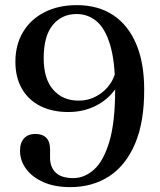

<svg xmlns="http://www.w3.org/2000/svg" viewBox="-20 -734 638 767"><path d="M260.5 13.5Q197.5 13.5 152.5 -6.8Q107.5 -27 83.8 -60Q60 -93 60 -131.5Q60 -164 76.2 -181.5Q92.5 -199 121 -199Q149.5 -199 164.8 -183.5Q180 -168 180 -138V-104Q180 -66 202.8 -44.2Q225.5 -22.5 273 -22.5Q317.5 -22.5 355.5 -56.5Q393.5 -90.5 416.8 -168Q440 -245.5 440 -375.5Q440 -489 419.8 -555.2Q399.5 -621.5 365 -649.8Q330.5 -678 286 -678Q226.5 -678 190.5 -633.8Q154.5 -589.5 154.5 -502Q154.5 -418.5 192.8 -375.2Q231 -332 294 -332Q333.5 -332 367.2 -350.8Q401 -369.5 422.2 -402.2Q443.5 -435 445 -475.5L470.5 -469Q469 -418 439.8 -376.8Q410.5 -335.5 361.8 -311Q313 -286.5 253 -286.5Q188.5 -286.5 141 -310.5Q93.5 -334.5 67.5 -379.5Q41.5 -424.5 41.5 -487.5Q41.5 -555 72 -606Q102.5 -657 157.8 -685.2Q213 -713.5 287 -713.5Q371.5 -713.5 431.8 -673.8Q492 -634 524 -558.5Q556 -483 556 -376.5Q556.5 -246.5 519.5 -159.8Q482.5 -73 416 -29.8Q349.5 13.5 260.5 13.5Z"/></svg>

Font: Fraunces 10pt
Style: Regular
Weight: 400
Version: Version 1.000;[b76b70a41]